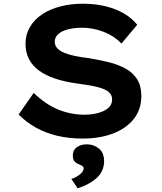

<svg xmlns="http://www.w3.org/2000/svg" viewBox="-20 -734 871 1031"><path d="M424 10Q348 10 285 -5.5Q222 -21 171.5 -49.5Q121 -78 80 -119L161 -235Q228 -171 295.5 -144.5Q363 -118 434 -118Q470 -118 504 -126.5Q538 -135 560 -153Q582 -171 582 -200Q582 -219 571.5 -232Q561 -245 542 -253.5Q523 -262 498 -268Q473 -274 445.5 -278Q418 -282 391 -286Q327 -295 276 -312Q225 -329 189.5 -355Q154 -381 135.5 -417Q117 -453 117 -499Q117 -548 140.5 -588.5Q164 -629 206 -657Q248 -685 304 -699.5Q360 -714 423 -714Q493 -714 548.5 -700Q604 -686 646.5 -661Q689 -636 717 -601L632 -500Q606 -528 572 -546.5Q538 -565 499 -575Q460 -585 421 -585Q378 -585 345 -576.5Q312 -568 293 -551Q274 -534 274 -510Q274 -489 288.5 -474Q303 -459 327 -449.5Q351 -440 382 -433.5Q413 -427 448 -423Q506 -414 558.5 -401.5Q611 -389 652 -367Q693 -345 716 -309Q739 -273 739 -219Q739 -147 699 -96Q659 -45 588 -17.5Q517 10 424 10ZM397 277 363 227Q377 223 392 214.5Q407 206 418 194Q429 182 429 171Q429 162 423 158Q417 154 406 149Q389 143 380 132.5Q371 122 371 101Q371 72 392.5 56.5Q414 41 446 41Q483 41 511 63.5Q539 86 539 132Q539 160 527.5 184Q516 208 495 225.5Q474 243 449 256Q424 269 397 277Z"/></svg>

Font: Lexend Mega SemiBold
Style: Regular
Weight: 600
Designer: Bonnie Shaver-Troup, Thomas Jockin
Foundry: Lexend
Version: Version 1.007